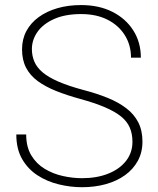

<svg xmlns="http://www.w3.org/2000/svg" viewBox="-20 -741 632 770"><path d="M511.2 -172.4Q511.2 -204.1 500.5 -229.2Q489.7 -254.4 465.1 -274.2Q440.4 -293.9 400.4 -311Q360.4 -328.1 301.8 -344.2Q248 -358.9 204.8 -376.2Q161.6 -393.6 131.1 -416Q100.6 -438.5 84.5 -469.5Q68.4 -500.5 68.4 -543Q68.4 -584 85.9 -616.7Q103.5 -649.4 135.5 -672.6Q167.5 -695.8 210.7 -708.3Q253.9 -720.7 305.2 -720.7Q377 -720.7 430.7 -693.6Q484.4 -666.5 514.6 -618.9Q544.9 -571.3 544.9 -509.8H505.4Q505.4 -560.1 480.7 -599.6Q456.1 -639.2 411.4 -661.9Q366.7 -684.6 305.2 -684.6Q241.7 -684.6 197.5 -665Q153.3 -645.5 130.6 -613.5Q107.9 -581.5 107.9 -543.9Q107.9 -517.1 117.9 -493.7Q127.9 -470.2 151.1 -450.7Q174.3 -431.2 214.1 -413.8Q253.9 -396.5 313.5 -380.4Q368.2 -366.2 411.9 -348.4Q455.6 -330.6 486.8 -306.6Q518.1 -282.7 534.7 -250Q551.3 -217.3 551.3 -173.3Q551.3 -129.9 532.7 -95.9Q514.2 -62 481.2 -38.3Q448.2 -14.6 404.1 -2.4Q359.9 9.8 309.1 9.8Q262.7 9.8 216.1 -1.5Q169.4 -12.7 130.9 -37.6Q92.3 -62.5 68.8 -103Q45.4 -143.6 45.4 -201.7H85Q85 -151.9 105.5 -117.9Q126 -84 159.2 -64Q192.4 -43.9 231.7 -35.2Q271 -26.4 309.1 -26.4Q368.7 -26.4 414.3 -44.7Q460 -63 485.6 -95.9Q511.2 -128.9 511.2 -172.4Z"/></svg>

Font: Roboto ExtraLight
Style: Regular
Weight: 250
Designer: Christian Robertson
Foundry: Google
Version: Version 3.009; 2024